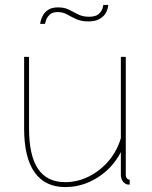

<svg xmlns="http://www.w3.org/2000/svg" viewBox="-20 -750 616 780"><path d="M78 -228V-519H98V-228Q98 -118 134.5 -64Q171 -10 245 -10Q295 -10 341 -33Q387 -56 421.5 -96.5Q456 -137 471 -189V-519H491V-40Q491 -31 495.5 -25.5Q500 -20 507 -20V0Q501 0 498 -0.5Q495 -1 493 -2Q483 -6 477 -16.5Q471 -27 471 -40V-132Q437 -67 376 -28.5Q315 10 245 10Q163 10 120.5 -50Q78 -110 78 -228ZM339 -663Q310 -663 289.5 -672.5Q269 -682 252 -691.5Q235 -701 214 -701Q193 -701 182 -690.5Q171 -680 167 -668Q163 -656 163 -653H143Q143 -655 145.5 -665.5Q148 -676 155 -688.5Q162 -701 176.5 -710.5Q191 -720 216 -720Q242 -720 260.5 -710.5Q279 -701 297.5 -691.5Q316 -682 341 -682Q369 -682 381 -693Q393 -704 396.5 -716Q400 -728 400 -730H420Q420 -727 417.5 -716Q415 -705 407 -693Q399 -681 382.5 -672Q366 -663 339 -663Z"/></svg>

Font: Raleway Thin
Style: Regular
Weight: 100
Designer: Matt McInerney, Pablo Impallari, Rodrigo Fuenzalida
Foundry: Matt McInerney, Pablo Impallari, Rodrigo Fuenzalida
Version: Version 4.026